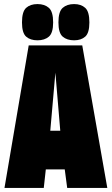

<svg xmlns="http://www.w3.org/2000/svg" viewBox="-20 -923 549 943"><path d="M2 0 121 -700H384L507 0H310L298 -91H205L195 0ZM227 -281H276L252 -566ZM344 -725Q309 -725 288 -743Q267 -761 267 -813Q267 -866 288 -884.5Q309 -903 344 -903Q378 -903 398.5 -884.5Q419 -866 419 -813Q419 -761 398.5 -743Q378 -725 344 -725ZM164 -725Q129 -725 108.5 -743Q88 -761 88 -813Q88 -866 108.5 -884.5Q129 -903 164 -903Q199 -903 220 -884.5Q241 -866 241 -813Q241 -761 220 -743Q199 -725 164 -725Z"/></svg>

Font: Georama Condensed Black
Style: Regular
Weight: 900
Width: 3
Designer: Jean-Baptiste Levee
Foundry: Production Type
Version: Version 1.000